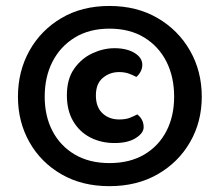

<svg xmlns="http://www.w3.org/2000/svg" viewBox="-20 -636 753 658"><path d="M41.5 -304.6Q41.5 -391.6 80.8 -462.1Q120.1 -532.6 190.6 -574.1Q261 -615.6 355 -615.6Q449 -615.6 520.1 -574.1Q591.2 -532.6 631.4 -462.1Q671.5 -391.6 671.5 -304.6Q671.5 -218.6 631.4 -149Q591.2 -79.3 520.1 -38.7Q449 2 355 2Q261 2 190.6 -38.7Q120.1 -79.3 80.8 -149Q41.5 -218.6 41.5 -304.6ZM355 -537.8Q286.3 -537.8 236.6 -507.5Q186.9 -477.1 160 -424.9Q133.2 -372.7 133.2 -304.6Q133.2 -237.9 160 -186.7Q186.9 -135.5 236.6 -106.3Q286.3 -77.1 355 -77.1Q424.7 -77.1 474.3 -106.3Q523.8 -135.5 550.3 -186.7Q576.8 -237.9 576.8 -304.6Q576.8 -372.7 550.3 -424.9Q523.8 -477.1 474.3 -507.5Q424.7 -537.8 355 -537.8ZM388.2 -389Q356.1 -389 332.4 -369.1Q308.6 -349.2 308.6 -308.9Q308.6 -269.1 331.2 -247.8Q353.8 -226.6 388.6 -226.6Q410.6 -226.6 425 -232.3Q439.3 -238 450.4 -244Q472.3 -227 472.3 -200.1Q472.3 -180.1 445.5 -163Q418.7 -145.8 372.4 -145.8Q326.7 -145.8 289.6 -164.8Q252.6 -183.8 230.9 -220.5Q209.2 -257.2 209.2 -309.6Q209.2 -365 234.1 -400.4Q258.9 -435.7 296.6 -453.3Q334.3 -470.8 372.3 -470.8Q414.3 -470.8 441 -454.6Q467.7 -438.4 467.7 -413.8Q467.7 -401.5 461.8 -390.5Q456 -379.6 447.3 -372.3Q436.6 -378.3 421.9 -383.6Q407.3 -389 388.2 -389Z"/></svg>

Font: Baloo Tammudu 2
Style: Regular
Weight: 400
Designer: Maithili Shingre, Omkar Shende and Ek Type
Foundry: Ek Type
Version: Version 1.700